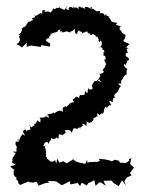

<svg xmlns="http://www.w3.org/2000/svg" viewBox="-20 -615 499 655"><path d="M45 -460 55 -453 71 -469V-455L87 -460L90 -459L119 -455L121 -461L151 -456V-467C132 -476 137 -482 138 -473C134 -484 145 -486 152 -484C146 -481 142 -488 160 -502C144 -495 149 -489 152 -500C163 -503 157 -502 174 -506C179 -504 170 -513 188 -514C185 -498 187 -499 184 -516C189 -511 191 -502 197 -505C208 -508 202 -510 221 -504C217 -513 222 -500 236 -518C233 -499 239 -501 244 -499C242 -509 253 -516 252 -507C255 -511 269 -499 254 -497C272 -509 278 -507 278 -508C280 -496 289 -506 275 -497C279 -501 283 -497 284 -504C287 -495 293 -492 295 -499C309 -497 312 -479 312 -492C315 -479 319 -480 319 -482C312 -481 320 -463 323 -477C328 -477 331 -457 319 -453C318 -458 324 -455 330 -450C330 -444 328 -449 326 -448C339 -444 336 -433 342 -438C328 -441 335 -433 333 -423C334 -431 347 -414 339 -424C344 -405 333 -418 337 -405C343 -408 336 -395 344 -398C337 -388 343 -391 339 -396C343 -383 327 -379 333 -379C327 -376 341 -377 328 -376C328 -376 341 -372 328 -364C337 -360 337 -361 335 -366C322 -367 317 -355 318 -365C329 -358 314 -345 314 -341C329 -348 312 -346 326 -335C313 -338 309 -345 308 -346C319 -335 298 -339 302 -338C296 -327 291 -324 295 -318C300 -306 280 -308 281 -316C280 -307 279 -306 278 -296C267 -308 273 -304 269 -301C272 -287 263 -293 255 -290C259 -294 249 -291 250 -279C243 -284 254 -284 237 -285C240 -283 231 -277 228 -275C236 -258 235 -272 218 -262C218 -262 207 -250 203 -248C210 -255 202 -254 190 -244C195 -249 194 -246 194 -232C192 -235 186 -243 169 -231C162 -226 173 -221 163 -232C157 -223 142 -231 138 -218C145 -230 149 -211 145 -213C141 -220 125 -218 135 -213C134 -217 131 -212 115 -214C121 -203 117 -213 118 -198C105 -203 110 -211 102 -194C107 -205 109 -197 96 -191C101 -185 94 -189 88 -180C81 -189 77 -184 82 -188C84 -175 82 -172 86 -176C79 -168 75 -175 69 -166C72 -180 59 -164 68 -176C56 -167 56 -167 66 -153C61 -153 51 -163 56 -153C54 -158 44 -138 46 -134C37 -144 46 -146 39 -137C52 -134 41 -129 34 -133C31 -120 34 -120 38 -114C38 -114 36 -117 36 -97C23 -99 22 -98 30 -94C38 -93 32 -94 27 -81C23 -80 20 -68 24 -69C18 -62 21 -59 34 -54C21 -47 25 -52 15 -48C27 -32 34 -39 25 -30C31 -33 20 -14 35 -14C18 -17 30 -16 36 -9C39 -4 30 -7 37 -2C42 2 44 0 31 1C44 0 44 6 41 9C48 13 47 19 53 14L80 3L77 6L94 8L106 4L102 1L112 18L134 10L148 8L143 3H163L172 4L175 6L189 16H193L219 3V12L222 14L245 9L253 20L259 8L276 18L281 10L302 0L306 19L319 7L325 8L341 19L333 2L360 1L372 14L371 11L385 20L396 0L410 18L404 4L412 -9L429 -17L419 -30L423 -24L437 -43L424 -56L428 -76L420 -72L421 -67L409 -59L390 -60L385 -67L372 -70L362 -65L346 -70L344 -69L341 -71L317 -73L321 -66L312 -63L285 -62L278 -60L277 -70L271 -56L252 -60L239 -64L225 -75L231 -72L208 -58L195 -65L183 -60L175 -74L172 -56L168 -69C161 -62 154 -63 152 -64C145 -71 133 -79 143 -76C143 -76 131 -83 138 -82C137 -90 134 -99 138 -91C137 -94 136 -111 132 -115C135 -117 145 -121 128 -116C131 -134 145 -135 147 -122C147 -140 156 -131 154 -144C167 -136 171 -148 170 -140C171 -153 177 -141 178 -141C186 -159 172 -158 193 -155C193 -155 188 -149 204 -162C199 -163 209 -159 200 -171C201 -169 210 -174 219 -170C220 -171 220 -168 225 -162C231 -177 231 -178 225 -167C230 -175 228 -181 244 -175C244 -186 242 -176 245 -176C249 -185 262 -175 252 -178C264 -190 266 -183 260 -192C274 -194 262 -185 281 -187C269 -185 280 -193 274 -201C280 -197 284 -196 284 -196C286 -197 293 -195 300 -209C290 -214 301 -206 310 -220C301 -217 318 -216 318 -218C313 -216 311 -214 312 -229C324 -221 314 -219 329 -230C323 -226 336 -224 335 -242C341 -248 331 -236 340 -252C348 -246 338 -243 356 -258C359 -248 361 -259 357 -261C350 -273 352 -273 365 -266C364 -269 364 -286 373 -281C364 -292 377 -297 374 -296C388 -303 382 -314 393 -321C384 -327 384 -327 384 -334C382 -327 384 -331 394 -330C390 -345 399 -340 401 -353C405 -347 396 -354 413 -362C411 -366 411 -378 414 -377C414 -386 404 -378 403 -397C416 -393 404 -385 415 -408C413 -407 406 -415 410 -411C421 -403 420 -415 420 -415C414 -422 406 -423 409 -429C410 -439 417 -433 417 -433C415 -437 407 -454 420 -449C409 -456 406 -454 405 -455C415 -453 411 -458 421 -463C418 -471 404 -468 401 -477C409 -486 404 -476 398 -477C401 -476 406 -484 406 -484C413 -500 400 -499 406 -495C401 -504 395 -501 397 -503C398 -500 390 -519 385 -514C385 -506 389 -511 389 -529C385 -514 380 -523 394 -523C383 -529 389 -525 375 -531C377 -533 385 -540 376 -537C366 -541 373 -537 373 -537C366 -541 356 -542 359 -544C353 -557 356 -550 348 -558H357C344 -560 337 -564 346 -564C345 -568 334 -563 334 -556C340 -562 335 -576 317 -568C320 -563 319 -563 322 -576C316 -582 315 -572 306 -579C300 -582 297 -584 305 -585C297 -581 279 -591 294 -591C291 -579 278 -594 279 -590C277 -592 265 -594 271 -585C268 -585 255 -595 257 -586C256 -597 241 -593 251 -582C236 -597 236 -582 227 -595C233 -592 228 -593 231 -585C226 -594 210 -593 215 -581C202 -581 204 -595 210 -592C203 -587 198 -580 200 -580C184 -592 186 -582 184 -591C180 -585 174 -589 174 -589C160 -576 169 -592 158 -583C167 -583 148 -572 154 -571C139 -581 144 -572 130 -576C136 -579 139 -581 125 -580C124 -569 122 -569 126 -568C127 -570 123 -564 120 -571C107 -565 105 -559 96 -561C98 -565 104 -559 95 -554C97 -556 81 -552 95 -547C84 -545 81 -538 81 -542C76 -540 76 -540 70 -531C69 -526 70 -532 63 -520C70 -531 54 -516 51 -517C60 -524 54 -509 51 -502C58 -500 63 -508 56 -503C48 -506 46 -496 42 -495C49 -498 49 -495 45 -489C49 -475 50 -486 44 -468C52 -473 38 -467 44 -470L36 -464Z"/></svg>

Font: Charger Distortion
Style: 1
Weight: 400
Designer: Jasper
Foundry: Cannot Into Space Fonts
Version: Version 0.98